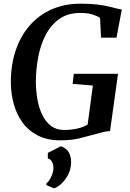

<svg xmlns="http://www.w3.org/2000/svg" viewBox="-20 -772 724 1068"><path d="M315 8.5Q243 8.5 191 -18Q139 -44.5 106.2 -89.2Q73.5 -134 57.5 -190Q41.5 -246 40.5 -305.5Q39 -405.5 65.8 -487.2Q92.5 -569 143.5 -628.2Q194.5 -687.5 266.5 -719.5Q338.5 -751.5 428.5 -751.5Q483.5 -751.5 521.2 -746.8Q559 -742 585 -735.8Q611 -729.5 630.5 -724.5Q637.5 -723 644 -721.5Q650.5 -720 657.5 -719L628 -562.5H542L536.5 -672.5Q519 -684 493.2 -692Q467.5 -700 425.5 -700Q358.5 -700 311.5 -667.5Q264.5 -635 235.2 -579.8Q206 -524.5 192.8 -455.8Q179.5 -387 179.5 -314.5Q180 -263.5 188.8 -216Q197.5 -168.5 216.2 -130.8Q235 -93 264.8 -71Q294.5 -49 336 -49Q373 -49 408.2 -56.5Q443.5 -64 467.5 -79L496.5 -296L384 -305.5L390.5 -361.5H636.5L592 -42.5Q576.5 -42.5 555.5 -37.8Q534.5 -33 513 -26.5Q473.5 -16 427 -3.8Q380.5 8.5 315 8.5ZM238 257.5 238.5 248Q248.5 240.5 257.2 225.5Q266 210.5 272 193Q278 175.5 277 160Q277 142 269 127.5Q261 113 246 109.5V78.5L318.5 41.5Q350 53 363 76Q376 99 375.5 133Q375 167 360.2 196.8Q345.5 226.5 323.8 247.5Q302 268.5 280.5 276Z"/></svg>

Font: Merriweather 36pt SemiBold
Style: Italic
Weight: 600
Italic angle: -7.8°
Version: Version 2.101